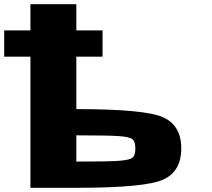

<svg xmlns="http://www.w3.org/2000/svg" viewBox="-20 -895 1009 915"><path d="M125 0V-625H0V-750H125V-875H343.8V-750H468.8V-625H343.8V-375Q671.9 -375 757.8 -335.9Q843.8 -296.9 843.8 -187.5Q843.8 -78.1 757.8 -39.1Q671.9 0 343.8 0ZM625 -187.5Q625 -218.8 612.3 -230.5Q599.6 -242.2 550.8 -246.1Q502 -250 343.8 -250V-125Q502 -125 550.8 -128.9Q599.6 -132.8 612.3 -144.5Q625 -156.2 625 -187.5Z"/></svg>

Font: CraftyPE
Style: Regular
Weight: 400
Designer: Erek Butcher
Foundry: Haunted Coop
Version: Version 0.018;April 4, 2024;FontCreator 15.0.0.2962 64-bit